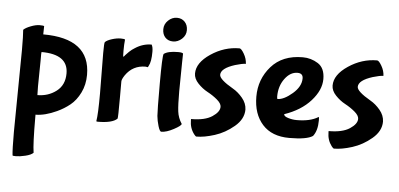

<svg xmlns="http://www.w3.org/2000/svg" viewBox="-55 -710 2249 1083"><g transform="rotate(5 1069.5 -168.5)"><path d="M163 -485 162 -438Q428 -438 428 -232Q428 -176 405.5 -130.5Q383 -85 350 -58.5Q317 -32 278 -14Q211 17 158 17V32Q158 182 166 232Q153 245 121 252.5Q89 260 69 260Q49 260 49 257Q45 225 45 125L50 -340Q50 -422 47 -454Q59 -466 87.5 -477Q116 -488 137 -488Q158 -488 163 -485ZM158 -144 159 -94Q220 -94 266 -129Q312 -164 312 -230Q312 -338 161 -338L160 -325Q160 -312 160 -291Z M510 -135 508 -362Q508 -421 512 -425Q523 -436 550 -444.5Q577 -453 600.5 -453Q624 -453 624 -448Q621 -421 621 -386.5Q621 -352 623 -352Q625 -352 627 -354.5Q629 -357 633.5 -362.5Q638 -368 652.5 -382Q667 -396 684 -406Q727 -434 776 -434Q784 -421 784 -394Q784 -337 770 -313L766 -305L753 -307Q681 -307 640 -248Q624 -224 624 -212V-124Q624 -4 621 -1Q593 26 511 26Q503 26 503 23Q510 -16 510 -135Z M905.5 -597Q933 -597 950 -579Q967 -561 967 -532Q967 -503 944.5 -482.5Q922 -462 894.5 -462Q867 -462 850.5 -479.5Q834 -497 834 -526Q834 -555 856 -576Q878 -597 905.5 -597ZM956 -348 954 -186Q954 -108 958.5 -71.5Q963 -35 984 -3Q984 7 943 29Q902 51 873 51Q864 51 855 21Q846 -9 843.5 -36Q841 -63 841 -218Q841 -373 848 -387Q871 -405 929 -405Q952 -405 957 -399Z M1335 -115Q1335 -61 1284.5 -18.5Q1234 24 1175.5 42.5Q1117 61 1073 61Q1068 61 1059 49Q1034 16 1034 -28V-35Q1112 -35 1153 -62Q1194 -89 1194 -118Q1194 -137 1169 -158Q1144 -179 1114 -195Q1084 -211 1059 -237.5Q1034 -264 1034 -293Q1034 -354 1110 -405Q1186 -456 1272 -456Q1282 -456 1298 -428.5Q1314 -401 1315 -372Q1295 -372 1255 -360Q1176 -335 1176 -298Q1176 -272 1254 -227Q1284 -210 1309 -180Q1334 -150 1335 -115Z M1641 -318Q1641 -347 1610 -347Q1569 -347 1538 -305Q1507 -263 1507 -204Q1507 -190 1511 -190Q1547 -191 1594 -231.5Q1641 -272 1641 -318ZM1728 0Q1694 23 1595 23Q1496 23 1443 -36Q1390 -95 1390 -193.5Q1390 -292 1453.5 -364.5Q1517 -437 1632 -437Q1679 -437 1718.5 -412Q1758 -387 1758 -324.5Q1758 -262 1703.5 -201Q1649 -140 1555 -108Q1555 -96 1579.5 -88.5Q1604 -81 1628 -81Q1704 -81 1748 -108Q1749 -109 1751 -109Q1753 -109 1753 -90Q1753 -32 1728 0Z M2114 -115Q2114 -61 2063.5 -18.5Q2013 24 1954.5 42.5Q1896 61 1852 61Q1847 61 1838 49Q1813 16 1813 -28V-35Q1891 -35 1932 -62Q1973 -89 1973 -118Q1973 -137 1948 -158Q1923 -179 1893 -195Q1863 -211 1838 -237.5Q1813 -264 1813 -293Q1813 -354 1889 -405Q1965 -456 2051 -456Q2061 -456 2077 -428.5Q2093 -401 2094 -372Q2074 -372 2034 -360Q1955 -335 1955 -298Q1955 -272 2033 -227Q2063 -210 2088 -180Q2113 -150 2114 -115Z"/></g></svg>

Font: Bubblegum Sans
Style: Regular
Weight: 400
Designer: Angel Koziupa and Alejandro Paul
Foundry: Angel Koziupa and Alejandro Paul
Version: Version 1.001